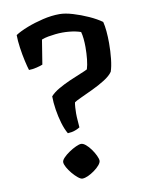

<svg xmlns="http://www.w3.org/2000/svg" viewBox="-88 -847 695 915"><g transform="rotate(-10 259.5 -389.5)"><path d="M205 -219Q192 -241 182.5 -273Q173 -305 167.5 -340Q162 -375 162 -405Q177 -422 203 -437Q229 -452 258.5 -465Q288 -478 312 -487.5Q336 -497 347 -503Q353 -522 356 -550Q359 -578 359 -609Q359 -630 357 -649.5Q355 -669 351 -683Q340 -687 325.5 -690Q311 -693 295 -694.5Q279 -696 263 -696Q246 -696 228 -694Q210 -692 193 -689Q176 -686 161 -680L142 -562Q133 -558 112.5 -553Q92 -548 75 -548Q70 -563 63 -594Q56 -625 51 -660Q46 -695 46 -722Q69 -737 105 -751Q141 -765 183 -775Q225 -785 264 -785Q291 -785 328 -774Q365 -763 401.5 -746.5Q438 -730 463 -712Q468 -693 470.5 -665.5Q473 -638 473 -608Q473 -569 469 -532Q465 -495 457 -472Q445 -454 416.5 -436Q388 -418 355 -402.5Q322 -387 296 -375Q270 -363 264 -358Q262 -349 261 -333.5Q260 -318 260 -305Q260 -289 261.5 -271.5Q263 -254 264 -237Q257 -232 241.5 -226Q226 -220 205 -219ZM236 6Q228 6 215 -4.5Q202 -15 189 -30.5Q176 -46 167.5 -61.5Q159 -77 159 -87Q159 -96 170.5 -108Q182 -120 199 -131.5Q216 -143 232.5 -150.5Q249 -158 258 -158Q268 -158 280.5 -147.5Q293 -137 304.5 -121Q316 -105 323.5 -89Q331 -73 331 -64Q331 -55 321 -43Q311 -31 295 -19.5Q279 -8 263.5 -1Q248 6 236 6Z"/></g></svg>

Font: Texturina 12pt SemiBold
Style: Regular
Weight: 600
Designer: Guillermo Torres Carreño
Foundry: Omnibus-Type
Version: Version 1.002